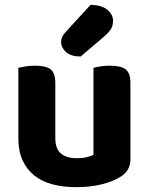

<svg xmlns="http://www.w3.org/2000/svg" viewBox="-20 -760 616 795"><path d="M520 -100Q520 -53 479 -28Q447 -8 400 3.5Q353 15 296 15Q242 15 198 3.5Q154 -8 122.5 -33Q91 -58 73.5 -96Q56 -134 56 -188V-479Q67 -482 85 -485Q103 -488 125 -488Q170 -488 189.5 -473Q209 -458 209 -416V-189Q209 -144 232 -124.5Q255 -105 297 -105Q323 -105 340.5 -109.5Q358 -114 367 -119V-479Q377 -482 395 -485Q413 -488 435 -488Q480 -488 500 -473Q520 -458 520 -416ZM355 -740Q401 -739 424.5 -719.5Q448 -700 448 -674Q448 -653 439 -639Q430 -625 408 -606L314 -526Q274 -526 253.5 -544.5Q233 -563 233 -586Q233 -597 237.5 -607Q242 -617 255 -631Z"/></svg>

Font: Baloo Da 2
Style: Bold
Weight: 700
Designer: Noopur Datye, Sulekha Rajkumar and Ek Type
Foundry: Ek Type
Version: Version 1.640;hotconv 1.0.111;makeotfexe 2.5.65597; ttfautoh